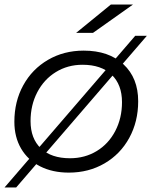

<svg xmlns="http://www.w3.org/2000/svg" viewBox="-21 -752 668 842"><path d="M42 -218Q42 -307 81 -378Q120 -449 189.5 -489.5Q259 -530 346 -530Q456 -530 520.5 -470Q585 -410 585 -308Q585 -219 546 -147.5Q507 -76 437.5 -35.5Q368 5 281 5Q209 5 155 -22.5Q101 -50 71.5 -100.5Q42 -151 42 -218ZM514 -304Q514 -381 468.5 -424.5Q423 -468 341 -468Q276 -468 224 -436Q172 -404 142.5 -347.5Q113 -291 113 -221Q113 -144 158.5 -101Q204 -58 286 -58Q351 -58 403 -89.5Q455 -121 484.5 -177.5Q514 -234 514 -304ZM572 -595H623L50 70H-1ZM465 -732H562L387 -608H313Z"/></svg>

Font: Idrija
Style: Italic
Weight: 400
Italic angle: -11.3°
Designer: Julieta Ulanovsky
Foundry: Julieta Ulanovsky
Version: Version 7.200